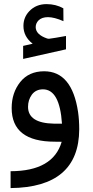

<svg xmlns="http://www.w3.org/2000/svg" viewBox="-20 -706 465 956"><path d="M142.6 -488.3 95.2 -477.5V-412.6L308.6 -460.4V-526.9C269.2 -519.7 241.5 -515.1 225.6 -513.2C221.4 -512.9 217.4 -513.3 213.9 -514.6C177.1 -527.3 158.4 -545.9 157.7 -570.3C157.7 -583.3 162.3 -594.6 171.4 -604C182.5 -615.1 198.2 -620.6 218.8 -620.6C239.9 -620.6 265.6 -613.9 295.9 -600.6L295.4 -664.6C270.7 -678.5 242.8 -685.5 211.9 -685.5C176.8 -685.5 147.9 -673.7 125.5 -649.9C106.3 -629.7 96.7 -605.3 96.7 -576.7C96.7 -541.5 112 -512 142.6 -488.3ZM368.7 -148.4C348.5 -283.5 292.2 -351.1 199.7 -351.1C148.9 -351.1 109.2 -333.2 80.6 -297.4C52.2 -261.6 38.1 -218.4 38.1 -168C38.1 -56.3 109.7 -0.5 252.9 -0.5L287.1 0C258.8 97.3 174 146.2 32.7 146.5V230.5C259.6 228.2 373.5 130.7 374.5 -62C374.5 -92.6 372.6 -121.4 368.7 -148.4ZM288.6 -90.3H248.5C162.6 -92 119.6 -120 119.6 -174.3C119.6 -197.1 126 -217.3 138.7 -234.9C152 -252.4 170.4 -261.2 193.8 -261.2C249.5 -261.2 281.1 -204.3 288.6 -90.3Z"/></svg>

Font: Dirooz FD
Style: FD
Weight: 400
Foundry: DejaVu fonts team - Redesigned by Saber Rastikerdar
Version: Version 0.2.1